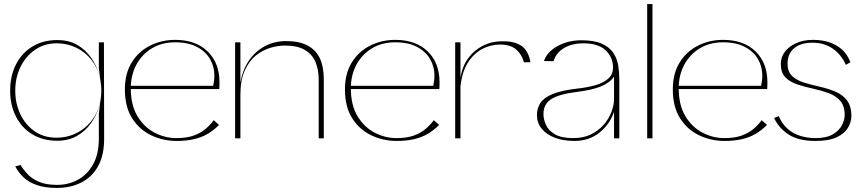

<svg xmlns="http://www.w3.org/2000/svg" viewBox="-20 -680 4225 944"><path d="M260 244Q203 244 163 230.5Q123 217 97 193Q71 169 55 138L81 131Q94 153 115.5 176Q137 199 172 214Q207 229 260 229Q317 229 363.5 203.5Q410 178 438 127.5Q466 77 466 2H492Q492 85 461.5 138.5Q431 192 378.5 218Q326 244 260 244ZM491 -472 492 2H466V-121L480 -234L466 -346V-472ZM262 -483Q319 -483 360 -459Q401 -435 427.5 -397Q454 -359 467 -315.5Q480 -272 480 -234Q480 -195 466.5 -152.5Q453 -110 426 -72.5Q399 -35 358 -11.5Q317 12 262 12Q191 12 139 -19.5Q87 -51 58.5 -107Q30 -163 30 -234Q30 -307 58.5 -363Q87 -419 139 -451Q191 -483 262 -483ZM258 -467Q198 -467 152 -435Q106 -403 80.5 -350.5Q55 -298 55 -234Q55 -171 80 -118.5Q105 -66 150.5 -34.5Q196 -3 257 -3Q317 -3 367 -31.5Q417 -60 447.5 -112Q478 -164 478 -234Q478 -306 448 -358Q418 -410 368 -438.5Q318 -467 258 -467Z M619 -258H1028Q1031 -272 1032.5 -283.5Q1034 -295 1034 -309Q1034 -352 1013 -389Q992 -426 949 -449Q906 -472 841 -472Q775 -472 726 -442Q677 -412 650 -361Q623 -310 623 -246Q623 -163 656 -108.5Q689 -54 740.5 -27.5Q792 -1 847 -1Q898 -1 932.5 -13.5Q967 -26 990.5 -46Q1014 -66 1031 -89L1057 -66Q1033 -41 1003 -23Q973 -5 935 4Q897 13 849 13Q782 13 724 -14.5Q666 -42 630 -98Q594 -154 594 -241Q594 -319 628 -373.5Q662 -428 718.5 -456Q775 -484 841 -484Q942 -484 1000.5 -427.5Q1059 -371 1059 -276Q1059 -268 1059 -259.5Q1059 -251 1058 -242H620Z M1387 -478Q1443 -478 1479 -462.5Q1515 -447 1535.5 -421Q1556 -395 1564 -361Q1572 -327 1572 -289V0H1547V-289Q1547 -335 1532 -373Q1517 -411 1480.5 -433.5Q1444 -456 1380 -456Q1347 -456 1309.5 -445Q1272 -434 1238.5 -407.5Q1205 -381 1183.5 -333.5Q1162 -286 1162 -214V0H1136V-472H1162V-274Q1172 -334 1202.5 -380Q1233 -426 1280.5 -452Q1328 -478 1387 -478Z M1701 -258H2110Q2113 -272 2114.5 -283.5Q2116 -295 2116 -309Q2116 -352 2095 -389Q2074 -426 2031 -449Q1988 -472 1923 -472Q1857 -472 1808 -442Q1759 -412 1732 -361Q1705 -310 1705 -246Q1705 -163 1738 -108.5Q1771 -54 1822.5 -27.5Q1874 -1 1929 -1Q1980 -1 2014.5 -13.5Q2049 -26 2072.5 -46Q2096 -66 2113 -89L2139 -66Q2115 -41 2085 -23Q2055 -5 2017 4Q1979 13 1931 13Q1864 13 1806 -14.5Q1748 -42 1712 -98Q1676 -154 1676 -241Q1676 -319 1710 -373.5Q1744 -428 1800.5 -456Q1857 -484 1923 -484Q2024 -484 2082.5 -427.5Q2141 -371 2141 -276Q2141 -268 2141 -259.5Q2141 -251 2140 -242H1702Z M2218 0V-472H2244V-297Q2253 -355 2282.5 -394.5Q2312 -434 2355 -455.5Q2398 -477 2446 -477Q2494 -478 2522.5 -466Q2551 -454 2565.5 -433Q2580 -412 2586 -384Q2587 -381 2587 -379Q2587 -377 2588 -374H2556Q2546 -412 2518 -436.5Q2490 -461 2437 -461Q2392 -461 2350.5 -439Q2309 -417 2280.5 -372Q2252 -327 2244 -257V0Z M2804 13Q2749 13 2707.5 -3Q2666 -19 2643 -47.5Q2620 -76 2620 -113Q2620 -148 2637 -174Q2654 -200 2698 -218Q2742 -236 2822 -245Q2868 -250 2907 -261Q2946 -272 2970 -293Q2994 -314 2994 -348Q2994 -398 2958 -432.5Q2922 -467 2848 -467Q2811 -467 2782 -457Q2753 -447 2734 -430Q2715 -413 2706 -391Q2705 -389 2704 -386Q2703 -383 2701 -379L2654 -380Q2656 -385 2657.5 -387.5Q2659 -390 2660 -394Q2672 -418 2697.5 -438Q2723 -458 2759.5 -470Q2796 -482 2838 -482Q2902 -482 2939.5 -465Q2977 -448 2995.5 -420Q3014 -392 3019.5 -358.5Q3025 -325 3025 -293V0H2999V-131Q2980 -71 2928.5 -29Q2877 13 2804 13ZM2799 -1Q2848 -1 2885 -19Q2922 -37 2947.5 -66Q2973 -95 2986 -129Q2999 -163 2999 -194V-303Q2977 -272 2933 -254.5Q2889 -237 2816 -228Q2728 -217 2690 -192.5Q2652 -168 2652 -119Q2652 -94 2664 -66.5Q2676 -39 2708 -20Q2740 -1 2799 -1Z M3162 0V-660H3188V0Z M3313 -258H3722Q3725 -272 3726.5 -283.5Q3728 -295 3728 -309Q3728 -352 3707 -389Q3686 -426 3643 -449Q3600 -472 3535 -472Q3469 -472 3420 -442Q3371 -412 3344 -361Q3317 -310 3317 -246Q3317 -163 3350 -108.5Q3383 -54 3434.5 -27.5Q3486 -1 3541 -1Q3592 -1 3626.5 -13.5Q3661 -26 3684.5 -46Q3708 -66 3725 -89L3751 -66Q3727 -41 3697 -23Q3667 -5 3629 4Q3591 13 3543 13Q3476 13 3418 -14.5Q3360 -42 3324 -98Q3288 -154 3288 -241Q3288 -319 3322 -373.5Q3356 -428 3412.5 -456Q3469 -484 3535 -484Q3636 -484 3694.5 -427.5Q3753 -371 3753 -276Q3753 -268 3753 -259.5Q3753 -251 3752 -242H3314Z M3977 -484Q4045 -484 4093 -456Q4141 -428 4161 -374L4139 -361Q4117 -411 4075 -440.5Q4033 -470 3975 -470Q3915 -470 3883.5 -442Q3852 -414 3852 -367Q3852 -328 3874.5 -306.5Q3897 -285 3933 -274Q3969 -263 4009 -254Q4049 -245 4085 -230.5Q4121 -216 4143.5 -187.5Q4166 -159 4166 -109Q4166 -81 4149.5 -52.5Q4133 -24 4094.5 -5.5Q4056 13 3989 13Q3906 13 3857.5 -18.5Q3809 -50 3786 -100L3809 -109Q3825 -71 3852 -47Q3879 -23 3914.5 -12Q3950 -1 3989 -1Q4044 -1 4075.5 -20Q4107 -39 4120 -65.5Q4133 -92 4133 -114Q4133 -160 4110.5 -185Q4088 -210 4052 -223Q4016 -236 3976 -244.5Q3936 -253 3900 -265Q3864 -277 3841.5 -300Q3819 -323 3819 -365Q3819 -399 3839 -425.5Q3859 -452 3895 -468Q3931 -484 3977 -484Z"/></svg>

Font: Panamera Thin
Style: Regular
Weight: 100
Designer: Bastien Sozeau
Foundry: NBR — Bastien Sozeau
Version: Version 3.003;gftools[0.9.33]